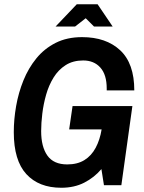

<svg xmlns="http://www.w3.org/2000/svg" viewBox="-20 -873 678 905"><path d="M269 12Q163 12 104 -52.5Q45 -117 45 -250Q45 -310 56 -373Q67 -436 90.5 -494Q114 -552 151.5 -598Q189 -644 242.5 -671Q296 -698 367 -698Q480 -698 546.5 -636Q613 -574 613 -447H483V-456Q483 -521 453 -554.5Q423 -588 372 -588Q324 -588 289.5 -566Q255 -544 232.5 -507.5Q210 -471 197.5 -427Q185 -383 179.5 -338Q174 -293 174 -255Q174 -181 203.5 -139.5Q233 -98 297 -98Q345 -98 378 -118.5Q411 -139 431 -176.5Q451 -214 459 -263L467 -308L514 -263H306L322 -373H604L552 0H470L458 -76Q424 -36 377 -12Q330 12 269 12ZM242 -748 342 -853H440L511 -748H423L384 -787L334 -748Z"/></svg>

Font: Archivo Narrow
Style: Bold Italic
Weight: 700
Italic angle: -8°
Designer: Hector Gatti
Foundry: Omnibus-Type
Version: Version 3.002